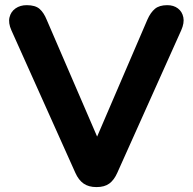

<svg xmlns="http://www.w3.org/2000/svg" viewBox="-20 -734 764 762"><path d="M362.8 8.5Q331.8 8.5 311.8 -5.5Q291.8 -19.5 279 -48.2L25.2 -613.8Q12.2 -643 17.8 -665.4Q23.2 -687.8 41.6 -700.6Q60 -713.5 86 -713.5Q119.8 -713.5 136.8 -698.9Q153.8 -684.2 165.5 -655.2L389.5 -136.2H341.5L565 -656.2Q577.5 -684.5 594.9 -699Q612.2 -713.5 643.8 -713.5Q669.2 -713.5 686.1 -700.6Q703 -687.8 707.6 -665.4Q712.2 -643 699.2 -613.8L445.5 -48.2Q432.8 -19.5 413.8 -5.5Q394.8 8.5 362.8 8.5Z"/></svg>

Font: Nunito ExtraLight
Style: Regular
Weight: 200
Designer: Vernon Adams
Foundry: Vernon Adams
Version: Version 3.602;April 4, 2023;FontCreator 14.0.0.2856 64-bit